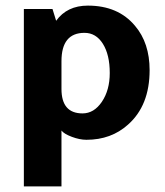

<svg xmlns="http://www.w3.org/2000/svg" viewBox="-20 -486 587 684"><path d="M199 -21V178H65V-454H167L180 -412Q219 -466 293 -466Q401 -466 461 -394Q513 -333 513 -236Q513 -110 436 -42Q376 12 288 12Q264 12 236 1.5Q208 -9 199 -21ZM199 -169Q199 -82 274 -82Q315 -82 343 -123.5Q371 -165 371 -226Q371 -291 346.5 -330Q322 -369 281 -369Q199 -369 199 -268Z"/></svg>

Font: Tajawal ExtraBold
Style: Regular
Weight: 800
Designer: Boutros Fonts
Foundry: Created by Boutros International 2017
Version: Version 1.700